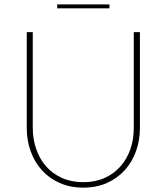

<svg xmlns="http://www.w3.org/2000/svg" viewBox="-20 -850 763 879"><path d="M361.5 -16Q416 -16 458.8 -35.2Q501.5 -54.5 531.2 -88Q561 -121.5 576.8 -166.8Q592.5 -212 592.5 -264V-703H620.5V-264Q620.5 -207 602.5 -157.2Q584.5 -107.5 550.8 -70.5Q517 -33.5 469.2 -12.2Q421.5 9 361.5 9Q301.5 9 253.5 -12.2Q205.5 -33.5 172 -70.5Q138.5 -107.5 120.5 -157.2Q102.5 -207 102.5 -264V-703H130V-265Q130 -213 145.8 -167.5Q161.5 -122 191.2 -88.2Q221 -54.5 264 -35.2Q307 -16 361.5 -16ZM242 -830H481V-812H242Z"/></svg>

Font: Lato ExtraLight
Style: Regular
Weight: 275
Designer: Lukasz Dziedzic with Adam Twardoch and Botio Nikoltchev
Foundry: tyPoland Lukasz Dziedzic
Version: Version 2.015; 2015-08-06; http://www.latofonts.com/